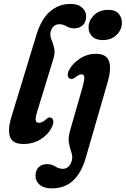

<svg xmlns="http://www.w3.org/2000/svg" viewBox="-20 -744 659 1006"><path d="M348 -723.5Q389.5 -723.5 410.5 -703.8Q431.5 -684 431.5 -658.5Q431.5 -628.5 413.8 -612Q396 -595.5 369.5 -595.5Q346.5 -595.5 328.8 -606.2Q311 -617 290.5 -617Q272 -617 260 -605Q248 -593 244.5 -573Q242 -554 250.2 -534.8Q258.5 -515.5 264 -491.2Q269.5 -467 259 -433.5L177 -166.5Q164.5 -127 167 -113.8Q169.5 -100.5 183.5 -100.5Q203.5 -100.5 225.5 -122.5Q237 -132 247.5 -127Q256.5 -124 259 -111.2Q261.5 -98.5 252 -78.5Q233.5 -39.5 193.5 -14.5Q153.5 10.5 103 10.5Q46.5 10.5 32.8 -26.5Q19 -63.5 40 -132L171 -562Q196.5 -645 242.5 -684.2Q288.5 -723.5 348 -723.5ZM518 -534Q482 -534 462.5 -554Q443 -574 444 -603Q445 -637.5 473 -665Q501 -692.5 548.5 -692.5Q584 -692.5 601.8 -672.2Q619.5 -652 618.5 -621Q617.5 -587 590.2 -560.5Q563 -534 518 -534ZM545 -317 429 84Q406.5 162 362.5 202.5Q318.5 243 252 243Q210 243 188 224.2Q166 205.5 166 177Q166 149 182.2 132.5Q198.5 116 226.5 116Q251.5 116 269.8 128.2Q288 140.5 310.5 140.5Q325.5 140.5 337.5 130.2Q349.5 120 356.5 96.5Q361.5 75.5 354 54.2Q346.5 33 341.2 6Q336 -21 347 -59.5L411.5 -284Q421 -317 421.8 -335.8Q422.5 -354.5 407.5 -354.5Q392.5 -354.5 373.5 -337.5Q359.5 -327.5 347 -331.5Q337.5 -334.5 335.2 -347.8Q333 -361 343.5 -380Q361 -412 399 -437Q437 -462 482 -462Q538 -462 551.2 -423.5Q564.5 -385 545 -317Z"/></svg>

Font: Fraunces 72pt SuperSoft SemiBold
Style: Italic
Weight: 600
Italic angle: -16°
Version: Version 1.000;[b76b70a41]